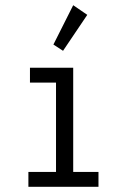

<svg xmlns="http://www.w3.org/2000/svg" viewBox="-20 -717 490 737"><path d="M89 0V-57H195V-400H95V-457H261V-57H358V0ZM222 -522 185 -546 261 -697 315 -660Z"/></svg>

Font: Inconsolata SemiCondensed
Style: Regular
Weight: 400
Width: 4
Monospace: yes
Designer: Raph Levien, Cyreal, Brenton Simpson
Foundry: Raph Levien, Cyreal, Google
Version: Version 3.000; ttfautohint (v1.8.2.53-6de2)